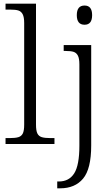

<svg xmlns="http://www.w3.org/2000/svg" viewBox="-20 -780 600 1040"><path d="M396 -698Q396 -750 438 -750Q479 -750 479 -698Q479 -646 438 -646Q396 -646 396 -698ZM290 203H299Q354 203 382 159Q410 115 410 9V-431Q410 -463 402 -478.5Q394 -494 379 -499Q364 -504 335 -504H325V-536H474V8Q474 135 430 187.5Q386 240 306 240H290ZM10 -32H31Q63 -32 79.5 -37Q96 -42 103.5 -57Q111 -72 111 -105V-655Q111 -687 103 -702.5Q95 -718 80 -723Q65 -728 36 -728H10V-760H175V-105Q175 -72 182.5 -57Q190 -42 206.5 -37Q223 -32 254 -32H275V0H10Z"/></svg>

Font: Noto Serif Light
Style: Regular
Weight: 300
Designer: Monotype Design Team
Foundry: Monotype Imaging Inc.
Version: Version 1.001